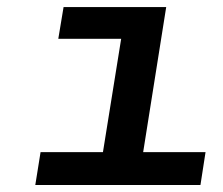

<svg xmlns="http://www.w3.org/2000/svg" viewBox="-20 -530 640 550"><path d="M81.1 0 96.2 -94.2H274.9L327.1 -418.9H147L162.1 -509.8H456.1L390.1 -94.2H568.8L554.2 0Z"/></svg>

Font: Office Code Pro Medium Italic
Style: Regular
Weight: 500
Italic angle: -9°
Designer: Nathan Rutzky & Paul D. Hunt
Foundry: Adobe Systems Incorporated
Version: Version 1.004;PS 001.004;hotconv 1.0.70;makeotf.lib2.5.58329